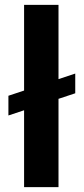

<svg xmlns="http://www.w3.org/2000/svg" viewBox="-20 -770 346 790"><path d="M289.6 -467.3V-386.2L14.6 -294.9V-376ZM220.7 -750V0H79.1V-750Z"/></svg>

Font: RobotoDEMO
Style: Regular
Weight: 400
Designer: Christian Robertson
Foundry: Google
Version: Version 2.136